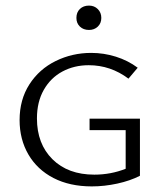

<svg xmlns="http://www.w3.org/2000/svg" viewBox="-20 -660 584 686"><path d="M253 -596Q253 -616 265.5 -628Q278 -640 298 -640Q317 -640 329.5 -627.5Q342 -615 342 -596Q342 -577 329.5 -565Q317 -553 298 -553Q278 -553 265.5 -565Q253 -577 253 -596ZM480 -236V-32Q445 -14 399 -4Q353 6 308 6Q229 6 171 -24Q113 -54 81.5 -108Q50 -162 50 -231Q50 -304 85 -358.5Q120 -413 179 -442Q238 -471 306 -471Q351 -471 394 -457.5Q437 -444 472 -418L439 -379Q375 -427 297 -427Q245 -427 203 -404.5Q161 -382 136.5 -339Q112 -296 112 -237Q112 -146 167.5 -91Q223 -36 317 -36Q376 -36 429 -57V-195H300V-236Z"/></svg>

Font: Ysabeau SC Semilight
Style: Regular
Weight: 300
Designer: Christian Thalmann (Catharsis Fonts)
Version: Version 0.003